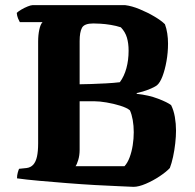

<svg xmlns="http://www.w3.org/2000/svg" viewBox="-20 -724 758 745"><path d="M498 1Q482 0 442 -1.5Q402 -3 349 -6Q296 -9 239.5 -13.5Q183 -18 132 -22.5Q81 -27 46 -32Q46 -44 49 -54.5Q52 -65 54 -69L83 -72Q99 -74 109 -85Q119 -96 123.5 -116.5Q128 -137 128 -168V-563Q128 -588 132.5 -609Q137 -630 145 -638H57Q54 -643 50 -652.5Q46 -662 45 -674Q51 -680 63 -687Q75 -694 87.5 -699Q100 -704 106 -704H466Q491 -701 521.5 -688.5Q552 -676 579 -660Q606 -644 620 -630Q626 -614 629 -594.5Q632 -575 632 -555Q632 -520 626 -486.5Q620 -453 610.5 -428Q601 -403 589 -393Q578 -385 556.5 -376.5Q535 -368 511 -363L510 -360Q557 -355 593.5 -341Q630 -327 644 -316Q654 -296 658.5 -270Q663 -244 663 -217Q663 -195 660 -168Q657 -141 651.5 -115.5Q646 -90 639 -72Q625 -57 599.5 -40Q574 -23 546 -11Q518 1 498 1ZM273 -79H463Q475 -92 483 -113.5Q491 -135 495 -160.5Q499 -186 499 -211Q499 -236 495 -258.5Q491 -281 484 -296Q472 -306 446 -314Q420 -322 393 -326.5Q366 -331 348 -331H289V-143Q289 -121 283.5 -103Q278 -85 273 -79ZM289 -397Q307 -397 334 -398Q361 -399 391 -400.5Q421 -402 445 -405Q462 -428 470.5 -459.5Q479 -491 479 -527Q479 -556 472.5 -578Q466 -600 449 -618Q431 -624 409.5 -627.5Q388 -631 370 -632Q352 -633 342 -633Q307 -633 298 -616Q289 -599 289 -565Z"/></svg>

Font: Texturina 12pt ExtraBold
Style: Regular
Weight: 800
Designer: Guillermo Torres Carreño
Foundry: Omnibus-Type
Version: Version 1.002